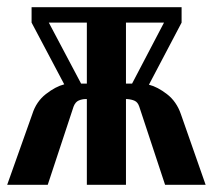

<svg xmlns="http://www.w3.org/2000/svg" viewBox="-25 -515 593 535"><path d="M363 -218Q359 -230 350.5 -234Q342 -238 329 -239H326V0H217V-239H214Q204 -239 194.5 -235Q185 -231 180 -218L108 0H-5L65 -197Q76 -232 103 -253Q130 -274 154 -280L63 -452V-495H481V-452L390 -279Q414 -273 440.5 -252.5Q467 -232 479 -197L548 0H435ZM217 -282V-452H111L201 -282ZM343 -282 432 -452H326V-282Z"/></svg>

Font: Moniqa ExtBd Paragraph
Style: Regular
Weight: 800
Designer: Rajesh Rajput
Foundry: Rajesh Rajput
Version: Version 1.000